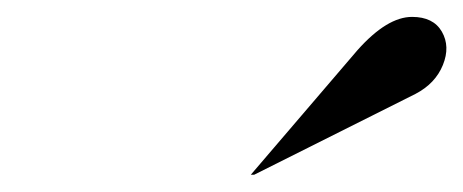

<svg xmlns="http://www.w3.org/2000/svg" viewBox="-20 -740 543 225"><path d="M273.9 -535.2 398.9 -681.2Q433.6 -720.2 462.9 -720.2Q487.8 -720.2 497.8 -702.9Q507.8 -685.5 499 -663.8Q490.2 -642.1 466.8 -629.9L277.8 -535.2Z"/></svg>

Font: Redaction
Style: Italic
Weight: 400
Designer: Jeremy Mickel / Forest Young
Foundry: MCKL
Version: Version 2.001;hotconv 1.0.113;makeotfexe 2.5.65598 DEVELOPME